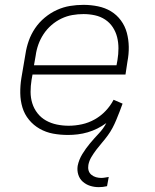

<svg xmlns="http://www.w3.org/2000/svg" viewBox="-20 -548 640 791"><path d="M387 223Q368 223 351 217.5Q334 212 321 200.5Q308 189 302.5 171.5Q297 154 300 135Q305 110 319 87Q333 64 350.5 43Q368 22 387 2Q406 -18 418 -41Q400 -28 381 -18.5Q362 -9 341.5 -3Q321 3 300.5 5.5Q280 8 260 8Q228 8 198.5 2.5Q169 -3 143.5 -17.5Q118 -32 99.5 -54.5Q81 -77 72.5 -105Q64 -133 63.5 -164Q63 -195 68 -226L85 -326Q89 -353 98.5 -380Q108 -407 124.5 -431.5Q141 -456 164.5 -475.5Q188 -495 214.5 -507Q241 -519 268.5 -523.5Q296 -528 324 -528Q354 -528 383.5 -522Q413 -516 437 -501.5Q461 -487 478 -464Q495 -441 502.5 -413Q510 -385 510.5 -355Q511 -325 505 -294L497 -241H114L110 -219Q106 -194 106 -169.5Q106 -145 113 -122.5Q120 -100 134.5 -81.5Q149 -63 169.5 -51.5Q190 -40 214 -35Q238 -30 263 -30Q290 -30 317.5 -36Q345 -42 370 -56Q395 -70 415 -91Q435 -112 448 -137L485 -121Q479 -104 472.5 -87.5Q466 -71 459 -54Q452 -37 443.5 -21Q435 -5 424 10Q413 25 401 39Q389 53 377.5 68Q366 83 356.5 99Q347 115 344 132Q342 144 345 154.5Q348 165 356.5 172Q365 179 375.5 182Q386 185 397 185Q405 185 413 183.5Q421 182 428 181L421 219Q413 221 404 222Q395 223 387 223ZM120 -279H460L464 -301Q468 -325 468 -349Q468 -373 462.5 -395Q457 -417 444.5 -436Q432 -455 413 -467.5Q394 -480 371 -485Q348 -490 324 -490Q301 -490 278 -486Q255 -482 233 -471.5Q211 -461 192 -444.5Q173 -428 159.5 -407.5Q146 -387 138 -364.5Q130 -342 127 -319Z"/></svg>

Font: Iosevka Aile Extralight
Style: Italic
Weight: 200
Italic angle: -9°
Designer: Belleve Invis
Foundry: Belleve Invis
Version: Version 31.1.0; ttfautohint (v1.8.4)